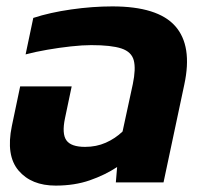

<svg xmlns="http://www.w3.org/2000/svg" viewBox="-20 -570 641 600"><path d="M154 10Q78 10 38 -37Q-2 -84 17 -176L43 -300H204L183 -200Q173 -152 187.5 -131.5Q202 -111 246 -111Q281 -111 310.5 -124Q340 -137 363 -159L395 -307Q405 -355 398 -381.5Q391 -408 359.5 -418.5Q328 -429 265 -429Q238 -429 201.5 -425Q165 -421 127.5 -414.5Q90 -408 60 -400L84 -514Q136 -531 202.5 -540.5Q269 -550 331 -550Q473 -550 527.5 -488.5Q582 -427 556 -306L491 0H342L346 -48Q308 -23 260.5 -6.5Q213 10 154 10Z"/></svg>

Font: Kanit SemiBold
Style: Italic
Weight: 600
Italic angle: -12°
Designer: Katatrad Team
Foundry: CadsonDemak
Version: Version 2.000; ttfautohint (v1.8.3)